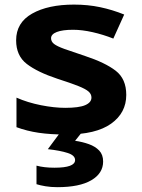

<svg xmlns="http://www.w3.org/2000/svg" viewBox="-20 -564 605 819"><path d="M518.6 -159.2Q518.6 -82.5 453.9 -36.4Q389.2 9.8 261.2 9.8Q194.8 9.8 145 2.4Q95.2 -4.9 50.3 -21.5V-147.5Q97.7 -126.5 154.8 -115.2Q211.9 -104 258.3 -104Q316.9 -104 343.5 -115.5Q370.1 -127 370.1 -147.9Q370.1 -162.6 357.7 -173.6Q345.2 -184.6 314 -197Q282.7 -209.5 225.1 -228Q139.6 -256.3 94.2 -291.3Q48.8 -326.2 48.8 -392.1Q48.8 -467.3 116.9 -505.9Q185.1 -544.4 295.4 -544.4Q355 -544.4 407 -533.4Q459 -522.5 509.8 -502L463.4 -399.4Q420.4 -416.5 375 -426.8Q329.6 -437 292 -437Q246.6 -437 222.2 -427.5Q197.8 -418 197.8 -400.9Q197.8 -386.7 210.4 -376.7Q223.1 -366.7 254.9 -355.2Q286.6 -343.8 342.8 -325.2Q428.7 -296.9 473.6 -262.2Q518.6 -227.5 518.6 -159.2ZM419.9 125Q419.9 175.3 369.6 204.8Q319.3 234.4 224.6 234.4Q197.3 234.4 174.1 230.5Q150.9 226.6 135.7 221.7V142.6Q168.5 151.4 212.4 151.4Q300.3 151.4 300.3 118.7Q300.3 98.6 268.3 88.4Q236.3 78.1 184.1 72.3L237.8 0H329.6L300.3 36.6Q331.5 41 358.9 50.8Q386.2 60.5 403.1 78.1Q419.9 95.7 419.9 125Z"/></svg>

Font: Lunasima
Style: Bold
Weight: 700
Designer: The DocRepair Project, Monotype Design Team
Foundry: Google
Version: Version 2.009